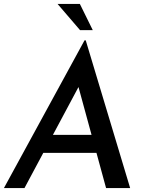

<svg xmlns="http://www.w3.org/2000/svg" viewBox="-21 -961 741 981"><path d="M104 0H-1L411 -755H417L644 0H521L361 -586L444 -636ZM227 -272H486L510 -180H184ZM387 -941 453 -807H388L273 -941Z"/></svg>

Font: Josefin Sans Thin Medium
Style: Italic
Weight: 500
Italic angle: -7°
Version: Version 2.000